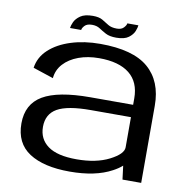

<svg xmlns="http://www.w3.org/2000/svg" viewBox="-80 -795 867 880"><g transform="rotate(10 353.0 -355.0)"><path d="M546 0 538 -63.5Q521.5 -48.5 496 -35Q420.5 6 300.5 6Q179.5 6 112.2 -37.8Q45 -81.5 45 -173.5Q45 -263.5 115.2 -304.8Q185.5 -346 335 -346H534.5V-376Q534.5 -451.5 485.8 -490.5Q437 -529.5 344.5 -529.5Q292 -529.5 249.2 -513.8Q206.5 -498 180.5 -469.5Q154.5 -441 151 -402.5L56 -434Q63 -484 102 -520Q141 -556 202.5 -575.5Q264 -595 338.5 -595Q491.5 -595 562.2 -534Q633 -473 633 -359V0ZM534.5 -148V-288.5H347.5Q239.5 -288.5 192.2 -261.5Q145 -234.5 145 -175Q145 -118.5 188.5 -86.8Q232 -55 322 -55Q413 -55 473.8 -86Q534.5 -117 534.5 -148ZM404.5 -635.5Q373.5 -635.5 355.2 -645.2Q337 -655 322.2 -664.8Q307.5 -674.5 286 -674.5Q262.5 -674.5 251.8 -663Q241 -651.5 240.5 -642.5H188.5Q189.5 -653.5 197.2 -670.8Q205 -688 225 -701.8Q245 -715.5 282.5 -715.5Q311.5 -715.5 327.8 -705.8Q344 -696 359.2 -686.5Q374.5 -677 400 -677Q421.5 -677 432.2 -688.8Q443 -700.5 443.5 -709H495Q494.5 -699.5 487.8 -682Q481 -664.5 461.8 -650Q442.5 -635.5 404.5 -635.5Z"/></g></svg>

Font: Anybody ExtraExpanded
Style: Regular
Weight: 400
Width: 8
Designer: Tyler Finck
Foundry: Etcetera Type Company
Version: Version 1.010; ttfautohint (v1.8.3) -l 8 -r 50 -G 200 -x 14 